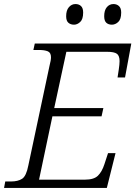

<svg xmlns="http://www.w3.org/2000/svg" viewBox="-35 -929 669 949"><path d="M-15 0 -9 -32H19Q54 -32 74.5 -45.5Q95 -59 105 -111L210 -605Q217 -631 217 -646Q217 -669 201 -675.5Q185 -682 158 -682H130L137 -714H614L583 -546H546L552 -585Q556 -611 556 -627Q556 -653 543 -663Q530 -673 494 -673H293L233 -395H476L467 -354H224L158 -41H385Q429 -41 449 -60.5Q469 -80 481 -117L499 -172H536L493 0ZM518 -807Q501 -807 490.5 -816.5Q480 -826 480 -849Q480 -878 493 -893.5Q506 -909 526 -909Q542 -909 553 -899Q564 -889 564 -867Q564 -834 549.5 -820.5Q535 -807 518 -807ZM331 -807Q314 -807 303 -816.5Q292 -826 292 -849Q292 -878 305.5 -893.5Q319 -909 338 -909Q355 -909 365.5 -899Q376 -889 376 -867Q376 -834 361.5 -820.5Q347 -807 331 -807Z"/></svg>

Font: Noto Serif Light
Style: Italic
Weight: 300
Italic angle: -12°
Designer: Monotype Design Team
Foundry: Monotype Imaging Inc.
Version: Version 2.013